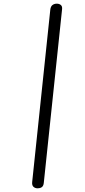

<svg xmlns="http://www.w3.org/2000/svg" viewBox="-20 -1024 464 1044"><path d="M185 0Q171 0 162 -8.2Q153 -16.5 155 -34.5L253.5 -971.5Q255.5 -989 265.2 -996.5Q275 -1004 289 -1004Q302 -1004 310.8 -996.8Q319.5 -989.5 317.5 -973.5L218 -28.5Q216 -12 206.8 -6Q197.5 0 185 0Z"/></svg>

Font: Edu SA Hand Cursive
Style: Regular
Weight: 400
Designer: Tina and Corey Anderson, Eben Sorkin, Mirko Velimirovic
Foundry: Google for Education
Version: Version 2.000